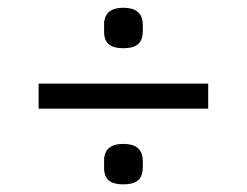

<svg xmlns="http://www.w3.org/2000/svg" viewBox="-20 -547 640 498"><path d="M299.8 -421.9Q275.4 -421.9 263.4 -431.2Q251.5 -440.4 250 -460V-487.8Q252.9 -526.9 299.8 -526.9Q347.2 -526.9 350.1 -487.8Q351.1 -473.6 350.1 -460Q348.6 -440.4 336.7 -431.2Q324.7 -421.9 299.8 -421.9ZM80.1 -265.1V-330.1H520V-265.1ZM250 -106.9V-134.8Q252.9 -173.8 299.8 -173.8Q347.2 -173.8 350.1 -134.8Q351.1 -121.1 350.1 -106.9Q348.6 -87.4 336.7 -78.1Q324.7 -68.8 299.8 -68.8Q275.4 -68.8 263.4 -78.1Q251.5 -87.4 250 -106.9Z"/></svg>

Font: Kreadon
Style: Regular
Weight: 400
Designer: kohakuno
Foundry: StudioGnu
Version: Version 1.000;Glyphs 3.1.2 (3151)